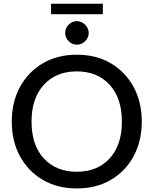

<svg xmlns="http://www.w3.org/2000/svg" viewBox="-20 -1026 842 1053"><path d="M401 7.5Q295 7.5 214.8 -39.5Q134.5 -86.5 89.5 -169.2Q44.5 -252 44.5 -359Q44.5 -466 89.5 -548.8Q134.5 -631.5 214.8 -678.8Q295 -726 401 -726Q508 -726 588 -678.8Q668 -631.5 712.8 -548.8Q757.5 -466 757.5 -359Q757.5 -252 712.8 -169.2Q668 -86.5 588 -39.5Q508 7.5 401 7.5ZM401 -84Q514 -84 581.2 -157Q648.5 -230 648.5 -359Q648.5 -487.5 581.2 -561Q514 -634.5 401 -634.5Q288 -634.5 220.5 -561Q153 -487.5 153 -359Q153 -230 220.5 -157Q288 -84 401 -84ZM544 -948H260V-1005.5H544ZM401 -781Q375.5 -781 356.5 -800.2Q337.5 -819.5 337.5 -844.5Q337.5 -871 356.5 -890.5Q375.5 -910 401 -910Q427.5 -910 447 -890.5Q466.5 -871 466.5 -844.5Q466.5 -819.5 447 -800.2Q427.5 -781 401 -781Z"/></svg>

Font: Verano Sans Medium
Style: Regular
Weight: 500
Designer: Lukasz Dziedzic with Adam Twardoch and Botio Nikoltchev
Foundry: tyPoland Lukasz Dziedzic
Version: Version 3.001;December 28, 2019;FontCreator 12.0.0.2547 64-b